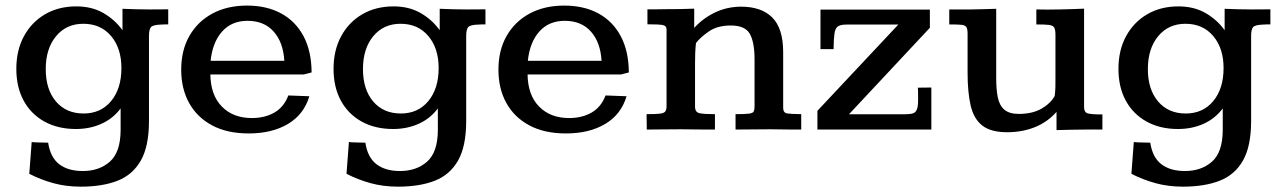

<svg xmlns="http://www.w3.org/2000/svg" viewBox="-20 -473 4673 701"><path d="M274.9 208.5Q221.2 208.5 175 195.8Q128.9 183.1 86.9 161.6L95.7 45.4Q99.6 46.4 114.3 46.9Q128.9 47.4 142.3 47.6Q155.8 47.9 155.8 47.9Q163.6 101.1 195.8 126.2Q228 151.4 282.2 151.4Q342.3 151.4 381.1 117.2Q419.9 83 420.4 2.4Q420.4 1.5 420.4 -10.3Q420.4 -22 420.4 -37.4Q420.4 -52.7 420.4 -64.7Q420.4 -76.7 420.4 -77.1Q392.6 -40 350.3 -21Q308.1 -2 256.8 -2Q191.4 -2 142.3 -29.1Q93.3 -56.2 66.4 -105.5Q39.6 -154.8 39.6 -221.7Q39.6 -289.6 67.4 -340.8Q95.2 -392.1 144.5 -420.9Q193.8 -449.7 258.8 -449.7Q314.5 -449.7 356.4 -426Q398.4 -402.3 427.2 -362.8V-440.9Q451.7 -439.9 476.1 -439.2Q500.5 -438.5 525.4 -438.5Q546.9 -438.5 562.7 -438.7Q578.6 -439 594.2 -439V-383.8Q586.4 -383.8 580.3 -383.8Q574.2 -383.8 568.8 -383.3Q537.6 -382.3 530.8 -373.5Q523.9 -364.7 523.9 -341.8V-31.2Q523.9 60.5 494.4 112.8Q464.8 165 409.4 186.8Q354 208.5 274.9 208.5ZM285.2 -58.6Q348.1 -58.6 385.7 -104Q423.3 -149.4 423.3 -224.6Q423.3 -296.9 385.5 -341.6Q347.7 -386.2 284.2 -386.2Q222.2 -386.2 184.6 -340.8Q147 -295.4 147 -220.7Q147 -146.5 184.3 -102.5Q221.7 -58.6 285.2 -58.6Z M888.2 14.2Q809.1 14.2 754.2 -15.4Q699.2 -44.9 670.4 -97.2Q641.6 -149.4 641.6 -218.3Q641.6 -289.6 671.6 -342Q701.7 -394.5 755.6 -423.6Q809.6 -452.6 881.8 -452.6Q953.6 -452.6 1006.3 -424.1Q1059.1 -395.5 1088.1 -341.1Q1117.2 -286.6 1117.7 -208.5L1089.4 -201.2H748Q749 -126 790 -84Q831.1 -42 899.4 -42Q946.8 -42 981.7 -62Q1016.6 -82 1032.7 -124.5L1109.4 -121.6Q1089.8 -55.2 1031.5 -20.5Q973.1 14.2 888.2 14.2ZM749 -251H1018.1Q1014.2 -318.4 979.2 -357.7Q944.3 -397 883.8 -397Q825.7 -397 790.8 -357.7Q755.9 -318.4 749 -251Z M1433.1 208.5Q1379.4 208.5 1333.3 195.8Q1287.1 183.1 1245.1 161.6L1253.9 45.4Q1257.8 46.4 1272.5 46.9Q1287.1 47.4 1300.5 47.6Q1314 47.9 1314 47.9Q1321.8 101.1 1354 126.2Q1386.2 151.4 1440.4 151.4Q1500.5 151.4 1539.3 117.2Q1578.1 83 1578.6 2.4Q1578.6 1.5 1578.6 -10.3Q1578.6 -22 1578.6 -37.4Q1578.6 -52.7 1578.6 -64.7Q1578.6 -76.7 1578.6 -77.1Q1550.8 -40 1508.5 -21Q1466.3 -2 1415 -2Q1349.6 -2 1300.5 -29.1Q1251.5 -56.2 1224.6 -105.5Q1197.8 -154.8 1197.8 -221.7Q1197.8 -289.6 1225.6 -340.8Q1253.4 -392.1 1302.7 -420.9Q1352.1 -449.7 1417 -449.7Q1472.7 -449.7 1514.6 -426Q1556.6 -402.3 1585.4 -362.8V-440.9Q1609.9 -439.9 1634.3 -439.2Q1658.7 -438.5 1683.6 -438.5Q1705.1 -438.5 1720.9 -438.7Q1736.8 -439 1752.4 -439V-383.8Q1744.6 -383.8 1738.5 -383.8Q1732.4 -383.8 1727.1 -383.3Q1695.8 -382.3 1689 -373.5Q1682.1 -364.7 1682.1 -341.8V-31.2Q1682.1 60.5 1652.6 112.8Q1623 165 1567.6 186.8Q1512.2 208.5 1433.1 208.5ZM1443.4 -58.6Q1506.3 -58.6 1543.9 -104Q1581.5 -149.4 1581.5 -224.6Q1581.5 -296.9 1543.7 -341.6Q1505.9 -386.2 1442.4 -386.2Q1380.4 -386.2 1342.8 -340.8Q1305.2 -295.4 1305.2 -220.7Q1305.2 -146.5 1342.5 -102.5Q1379.9 -58.6 1443.4 -58.6Z M2046.4 14.2Q1967.3 14.2 1912.4 -15.4Q1857.4 -44.9 1828.6 -97.2Q1799.8 -149.4 1799.8 -218.3Q1799.8 -289.6 1829.8 -342Q1859.9 -394.5 1913.8 -423.6Q1967.8 -452.6 2040 -452.6Q2111.8 -452.6 2164.6 -424.1Q2217.3 -395.5 2246.3 -341.1Q2275.4 -286.6 2275.9 -208.5L2247.6 -201.2H1906.2Q1907.2 -126 1948.2 -84Q1989.3 -42 2057.6 -42Q2105 -42 2139.9 -62Q2174.8 -82 2190.9 -124.5L2267.6 -121.6Q2248 -55.2 2189.7 -20.5Q2131.3 14.2 2046.4 14.2ZM1907.2 -251H2176.3Q2172.4 -318.4 2137.5 -357.7Q2102.5 -397 2042 -397Q1983.9 -397 1949 -357.7Q1914.1 -318.4 1907.2 -251Z M2341.3 0Q2341.3 -3.4 2341.3 -11Q2341.3 -18.6 2341.1 -27.8Q2340.8 -37.1 2340.8 -44.9Q2340.8 -52.7 2340.8 -56.2Q2374.5 -56.2 2389.9 -58.1Q2405.3 -60.1 2409.4 -66.7Q2413.6 -73.2 2413.6 -85.9V-365.2Q2413.6 -379.4 2398.7 -381.8Q2383.8 -384.3 2343.8 -384.3Q2343.8 -388.7 2343.8 -400.1Q2343.8 -411.6 2343.8 -423.3Q2343.8 -435.1 2343.8 -439Q2361.8 -439 2378.4 -439Q2395 -439 2410.6 -439.5Q2437.5 -439.5 2463.1 -439.9Q2488.8 -440.4 2514.6 -441.4V-371.1Q2545.9 -405.8 2589.6 -427Q2633.3 -448.2 2685.1 -448.7Q2760.3 -448.7 2799.8 -408.9Q2839.4 -369.1 2839.4 -282.2V-79.1Q2839.4 -61 2854.5 -58.8Q2869.6 -56.6 2905.3 -56.2V0Q2879.4 0 2854.2 -0.2Q2829.1 -0.5 2792.5 -1Q2756.3 -1 2726.1 -0.5Q2695.8 0 2665.5 0V-56.2Q2700.2 -56.2 2714.6 -58.1Q2729 -60.1 2731.9 -66.2Q2734.9 -72.3 2734.9 -83.5V-256.3Q2734.9 -318.4 2717.8 -349.1Q2700.7 -379.9 2648.4 -379.9Q2599.6 -379.9 2568.6 -358.6Q2537.6 -337.4 2521 -315.9Q2519 -298.3 2518.3 -280Q2517.6 -261.7 2517.6 -241.2V-83.5Q2517.6 -63 2534.4 -59.6Q2551.3 -56.2 2590.3 -56.2V0Q2561.5 0 2533.9 -0.2Q2506.3 -0.5 2466.3 -1Q2428.7 -1 2399.2 -0.5Q2369.6 0 2341.3 0Z M2964.4 0V-68.4L3259.8 -383.3H3070.8Q3048.8 -383.3 3039.1 -376.5Q3029.3 -369.6 3026.6 -350.3Q3023.9 -331.1 3023.4 -293.5H2975.6V-438H3375V-371.6L3079.6 -55.7H3274.9Q3294.9 -55.7 3307.6 -57.6Q3320.3 -59.6 3326.2 -70.3Q3332 -81.1 3332 -106.4Q3332 -107.4 3332 -118.4Q3332 -129.4 3331.8 -140.6Q3331.5 -151.9 3331.1 -152.8Q3335.4 -152.8 3345.7 -153.1Q3356 -153.3 3366.5 -153.3Q3377 -153.3 3380.4 -153.3V0Z M3657.2 9.8Q3597.7 9.8 3566.4 -14.6Q3535.2 -39.1 3523.9 -87.6Q3512.7 -136.2 3512.7 -207V-350.1Q3512.7 -367.2 3508.1 -374.3Q3503.4 -381.3 3489 -382.6Q3474.6 -383.8 3445.8 -383.8V-438.5Q3459 -438.5 3473.9 -438.5Q3488.8 -438.5 3502.2 -438.5Q3515.6 -438.5 3524.9 -438.5Q3547.4 -439 3570.1 -439.5Q3592.8 -439.9 3617.2 -440.9V-185.5Q3617.2 -146.5 3623 -117.4Q3628.9 -88.4 3646.7 -72.8Q3664.6 -57.1 3699.7 -57.1Q3748.5 -57.1 3781.5 -75.7Q3814.5 -94.2 3830.6 -122.1Q3833 -138.7 3833.3 -156.5Q3833.5 -174.3 3833.5 -192.9V-345.2Q3833.5 -364.7 3828.9 -372.6Q3824.2 -380.4 3809.3 -382.1Q3794.4 -383.8 3763.7 -383.8V-438.5Q3783.7 -438 3804 -438Q3824.2 -438 3847.2 -438.5Q3870.1 -439 3892.8 -439.7Q3915.5 -440.4 3938 -441.4V-82Q3938 -63.5 3950.4 -59.3Q3962.9 -55.2 4004.9 -55.2V0Q3987.8 -0.5 3972.9 -0.2Q3958 0 3943.4 0Q3915 0.5 3888.9 0.7Q3862.8 1 3837.4 2Q3837.4 -9.3 3837.4 -23.4Q3837.4 -37.6 3837.4 -49.6Q3837.4 -61.5 3837.4 -64.5Q3804.2 -26.9 3757.8 -8.5Q3711.4 9.8 3657.2 9.8Z M4298.8 208.5Q4245.1 208.5 4199 195.8Q4152.8 183.1 4110.8 161.6L4119.6 45.4Q4123.5 46.4 4138.2 46.9Q4152.8 47.4 4166.3 47.6Q4179.7 47.9 4179.7 47.9Q4187.5 101.1 4219.7 126.2Q4252 151.4 4306.2 151.4Q4366.2 151.4 4405 117.2Q4443.8 83 4444.3 2.4Q4444.3 1.5 4444.3 -10.3Q4444.3 -22 4444.3 -37.4Q4444.3 -52.7 4444.3 -64.7Q4444.3 -76.7 4444.3 -77.1Q4416.5 -40 4374.3 -21Q4332 -2 4280.8 -2Q4215.3 -2 4166.3 -29.1Q4117.2 -56.2 4090.3 -105.5Q4063.5 -154.8 4063.5 -221.7Q4063.5 -289.6 4091.3 -340.8Q4119.1 -392.1 4168.5 -420.9Q4217.8 -449.7 4282.7 -449.7Q4338.4 -449.7 4380.4 -426Q4422.4 -402.3 4451.2 -362.8V-440.9Q4475.6 -439.9 4500 -439.2Q4524.4 -438.5 4549.3 -438.5Q4570.8 -438.5 4586.7 -438.7Q4602.5 -439 4618.2 -439V-383.8Q4610.4 -383.8 4604.2 -383.8Q4598.1 -383.8 4592.8 -383.3Q4561.5 -382.3 4554.7 -373.5Q4547.9 -364.7 4547.9 -341.8V-31.2Q4547.9 60.5 4518.3 112.8Q4488.8 165 4433.3 186.8Q4377.9 208.5 4298.8 208.5ZM4309.1 -58.6Q4372.1 -58.6 4409.7 -104Q4447.3 -149.4 4447.3 -224.6Q4447.3 -296.9 4409.4 -341.6Q4371.6 -386.2 4308.1 -386.2Q4246.1 -386.2 4208.5 -340.8Q4170.9 -295.4 4170.9 -220.7Q4170.9 -146.5 4208.3 -102.5Q4245.6 -58.6 4309.1 -58.6Z"/></svg>

Font: Kameron Medium
Style: Regular
Weight: 500
Designer: Vernon Adams
Foundry: Vernon Adams
Version: Version 1.100